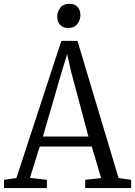

<svg xmlns="http://www.w3.org/2000/svg" viewBox="-24 -958 688 978"><path d="M59.5 -51 288.5 -750H370.5L580 -51L644 -42V0H410V-42L491 -51L443.5 -211.5H178.5L128.5 -52L215 -42V0H-3.5V-42ZM426.5 -262.5 337 -597.5 318 -682.5 291 -594.5 194.5 -262.5ZM322.5 -815.5Q295.5 -815.5 281.5 -832Q267.5 -848.5 267.5 -873Q267.5 -898 282.8 -918.2Q298 -938.5 329.5 -938.5H330.5Q357.5 -938.5 371.5 -922.2Q385.5 -906 385.5 -881Q385.5 -856.5 370.2 -836Q355 -815.5 323.5 -815.5Z"/></svg>

Font: Merriweather 24pt SemiCondensed Light
Style: Regular
Weight: 300
Width: 4
Designer: Eben Sorkin
Foundry: Eben Sorkin
Version: Version 2.100